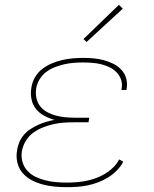

<svg xmlns="http://www.w3.org/2000/svg" viewBox="-20 -768 640 796"><path d="M257 8Q231 8 205.5 5.5Q180 3 156 -3.5Q132 -10 110.5 -21.5Q89 -33 73.5 -51Q58 -69 52 -94Q46 -119 51 -145Q53 -162 60 -178.5Q67 -195 79 -209Q91 -223 106.5 -233Q122 -243 138.5 -250.5Q155 -258 172 -263Q189 -268 206 -271Q184 -277 163.5 -288Q143 -299 129 -316.5Q115 -334 110.5 -357Q106 -380 110 -404Q113 -426 124.5 -446.5Q136 -467 154.5 -481.5Q173 -496 194.5 -505Q216 -514 237.5 -519Q259 -524 281 -526Q303 -528 324 -528Q347 -528 368.5 -526Q390 -524 410.5 -518.5Q431 -513 450 -503.5Q469 -494 483 -479Q497 -464 503 -443.5Q509 -423 505 -401Q505 -400 504.5 -398.5Q504 -397 504 -395H483Q484 -396 484 -397.5Q484 -399 484 -400Q488 -420 482 -437.5Q476 -455 463.5 -468Q451 -481 434.5 -489Q418 -497 400 -501.5Q382 -506 363 -507.5Q344 -509 324 -509Q305 -509 285.5 -507.5Q266 -506 246.5 -501.5Q227 -497 207.5 -489.5Q188 -482 171.5 -469.5Q155 -457 144 -439Q133 -421 130 -401Q127 -381 131 -361.5Q135 -342 146.5 -327.5Q158 -313 175 -303.5Q192 -294 211 -289Q230 -284 250 -282Q270 -280 290 -280H350L347 -261H287Q265 -261 243.5 -259.5Q222 -258 200.5 -253Q179 -248 157.5 -239.5Q136 -231 117.5 -217.5Q99 -204 87 -184Q75 -164 71 -142Q67 -119 73 -97.5Q79 -76 93 -60.5Q107 -45 126.5 -35.5Q146 -26 167.5 -20.5Q189 -15 211.5 -13Q234 -11 257 -11Q276 -11 296 -12.5Q316 -14 336.5 -18Q357 -22 376.5 -29Q396 -36 414.5 -47Q433 -58 448.5 -73Q464 -88 474 -107L491 -98Q481 -78 464 -61Q447 -44 427.5 -32Q408 -20 386.5 -12Q365 -4 343.5 0.5Q322 5 300 6.5Q278 8 257 8ZM339 -594 326 -606 473 -748 489 -732Z"/></svg>

Font: Iosevka SS04 Thin Extended
Style: Italic
Weight: 100
Width: 7
Italic angle: -9°
Monospace: yes
Designer: Belleve Invis
Foundry: Belleve Invis
Version: Version 19.0.0; ttfautohint (v1.8.4)